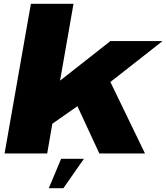

<svg xmlns="http://www.w3.org/2000/svg" viewBox="-20 -805 872 1007"><path d="M4 0H227.5L254.5 -156L386 -248L501 0H740.5L559 -375L832.5 -589.5H559L295 -382L365.5 -785H142ZM236 182H312.5L420 28H300.5Z"/></svg>

Font: Anybody Expanded ExtraBold
Style: Italic
Weight: 800
Width: 7
Italic angle: -10°
Version: Version 1.113;gftools[0.9.25]